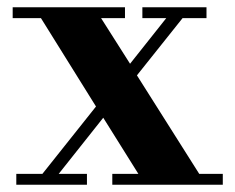

<svg xmlns="http://www.w3.org/2000/svg" viewBox="-20 -510 650 530"><path d="M25 0V-30H97L245 -216L93 -460H15V-490H325V-460H259L339 -334L439 -460H373V-490H550V-460H484L358 -302L530 -30H595V0H290V-30H362L265 -185L142 -30H220V0Z"/></svg>

Font: Justus
Style: Bold
Weight: 700
Version: Version 001.001